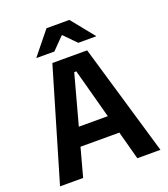

<svg xmlns="http://www.w3.org/2000/svg" viewBox="-149 -931 905 1035"><g transform="rotate(-20 304.0 -413.0)"><path d="M148.5 0H16L204.5 -639H404L592 0H459.5L310.5 -552.5H298.5ZM448 -163H159V-267.5H448ZM133.5 -695.5 239 -826H370L475.5 -695.5V-693.5H373L306.5 -761.5H302.5L236 -693.5H133.5Z"/></g></svg>

Font: Anek Kannada SemiBold
Style: Regular
Weight: 600
Version: Version 1.003